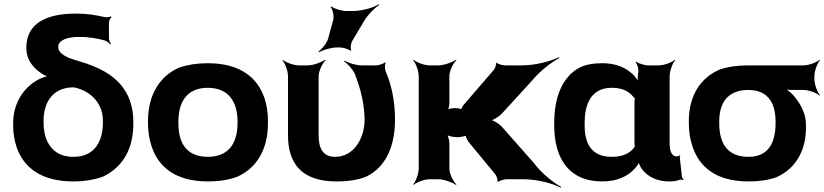

<svg xmlns="http://www.w3.org/2000/svg" viewBox="-20 -831 3821 890"><path d="M348 -660C393 -660 435 -652 467 -643C476 -640 488 -630 492 -625L495 -627C491 -633 485 -645 485 -654V-725C485 -734 491 -748 497 -752L494 -755C489 -752 472 -750 464 -752C424 -761 386 -768 332 -768C192 -768 102 -721 102 -610C102 -548 141 -508 185 -483C191 -480 202 -475 208 -475L210 -479C204 -479 193 -476 185 -474C167 -468 151 -459 136 -449C83 -412 41 -347 41 -259V-249C41 -212 47 -178 58 -146C91 -55 169 10 321 10C370 10 413 3 452 -10C541 -49 598 -132 598 -256V-266C598 -335 579 -392 540 -438C501 -484 441 -520 347 -547C326 -553 310 -559 296 -564C274 -575 250 -588 250 -613C250 -648 298 -660 348 -660ZM315 -426H324C325 -426 327 -425 327 -425C403 -408 457 -350 457 -272V-262C457 -181 422 -104 321 -104C297 -104 276 -108 258 -116C206 -141 182 -195 182 -262V-272C182 -351 220 -423 315 -426Z M666 -269V-259C666 -220 672 -185 683 -152C714 -58 792 10 944 10C994 10 1039 3 1078 -11C1166 -49 1222 -134 1222 -259V-269C1222 -308 1217 -343 1206 -376C1174 -470 1095 -538 943 -538C893 -538 850 -531 811 -518C722 -479 666 -394 666 -269ZM1081 -269V-259C1081 -176 1046 -104 944 -104C839 -104 807 -175 807 -259V-269C807 -351 841 -424 943 -424C1045 -424 1081 -352 1081 -269Z M1540 10C1594 10 1640 3 1677 -12C1765 -54 1811 -148 1811 -276C1811 -365 1794 -440 1767 -502C1763 -512 1763 -533 1768 -540L1765 -542C1759 -536 1735 -528 1724 -528H1657C1629 -528 1593 -540 1577 -550L1575 -546C1591 -536 1616 -509 1625 -488C1650 -424 1669 -354 1670 -276C1670 -231 1656 -188 1635 -159C1615 -131 1583 -104 1533 -104C1472 -104 1457 -151 1457 -203V-478C1457 -502 1475 -539 1490 -552L1487 -554C1471 -542 1431 -528 1407 -528H1365C1341 -528 1304 -542 1291 -554L1289 -552C1301 -539 1315 -502 1315 -478V-204C1315 -65 1386 10 1540 10ZM1525 -740 1501 -652C1495 -631 1472 -602 1456 -592L1460 -589C1476 -599 1514 -611 1542 -611H1555C1570 -611 1598 -603 1603 -596L1609 -598C1603 -605 1606 -629 1612 -640L1661 -722C1678 -755 1714 -793 1737 -807L1735 -811C1712 -796 1660 -780 1615 -780H1585C1564 -780 1527 -791 1517 -801L1512 -799C1522 -789 1529 -757 1525 -740Z M2153 -172 2276 -23C2282 -15 2289 5 2285 10L2289 12C2293 7 2317 0 2328 0H2408C2472 0 2544 20 2579 39L2581 35C2546 17 2488 -30 2456 -74L2305 -245C2295 -256 2264 -276 2252 -276V-272C2264 -272 2295 -292 2305 -303L2445 -456C2480 -499 2537 -544 2573 -562L2571 -566C2535 -548 2464 -528 2399 -528H2321C2311 -528 2287 -534 2283 -540L2279 -538C2281 -532 2275 -513 2269 -507L2131 -347C2126 -342 2115 -325 2119 -320L2123 -322C2121 -327 2097 -330 2089 -330C2077 -330 2056 -326 2051 -321L2054 -318C2059 -323 2063 -341 2063 -351V-478C2063 -502 2081 -539 2096 -552L2093 -554C2077 -542 2037 -528 2013 -528H1971C1947 -528 1910 -542 1897 -554L1895 -552C1907 -539 1921 -502 1921 -478V-50C1921 -26 1907 11 1895 24L1897 26C1910 14 1947 0 1971 0H2013C2037 0 2077 14 2093 26L2096 24C2081 11 2063 -26 2063 -50V-167C2063 -180 2057 -204 2050 -211L2047 -208C2054 -201 2081 -195 2099 -195H2101C2112 -195 2141 -200 2145 -205L2139 -207C2135 -202 2147 -180 2153 -172Z M3116 -107 3119 -104 3115 -106C3088 -109 3084 -140 3084 -171V-478C3084 -502 3098 -539 3110 -552L3108 -554C3095 -542 3058 -528 3034 -528H2985C2967 -528 2939 -537 2930 -545L2926 -542C2935 -535 2941 -510 2939 -497C2937 -482 2933 -458 2938 -446L2942 -447C2938 -457 2925 -475 2914 -486C2882 -516 2838 -538 2772 -538C2730 -538 2693 -531 2667 -518C2587 -475 2549 -382 2549 -260V-250C2549 -212 2553 -177 2562 -145C2586 -59 2647 10 2771 10C2842 10 2889 -14 2921 -48C2932 -59 2944 -77 2945 -87H2940C2939 -77 2947 -58 2956 -47C2982 -11 3028 10 3081 10C3102 10 3117 8 3132 2C3136 1 3144 2 3147 4L3149 0C3146 -1 3141 -8 3141 -13L3131 -102C3130 -105 3133 -108 3134 -110L3131 -112C3130 -111 3127 -107 3125 -107ZM2921 -360V-171C2921 -165 2922 -159 2922 -153C2922 -153 2923 -149 2924 -149C2924 -149 2924 -153 2924 -153C2923 -153 2921 -149 2921 -149C2900 -121 2869 -104 2815 -104C2717 -104 2690 -172 2690 -250V-260C2690 -341 2715 -424 2816 -424C2865 -424 2894 -408 2914 -384C2915 -382 2925 -373 2926 -374L2924 -378C2923 -377 2921 -363 2921 -360Z M3755 -464V-478C3755 -502 3769 -539 3781 -552L3779 -554C3766 -542 3729 -528 3705 -528H3449C3399 -528 3356 -522 3317 -509C3229 -472 3173 -390 3173 -269V-259C3173 -220 3179 -185 3190 -152C3221 -58 3298 10 3450 10C3499 10 3541 4 3578 -9C3660 -45 3716 -123 3716 -239V-249C3716 -266 3714 -282 3710 -297C3698 -337 3676 -371 3649 -398C3639 -407 3624 -420 3615 -424L3613 -420C3622 -416 3640 -414 3654 -414H3705C3729 -414 3766 -400 3779 -388L3781 -390C3769 -403 3755 -440 3755 -464ZM3449 -414C3545 -414 3575 -346 3575 -269V-259C3575 -180 3549 -104 3450 -104C3345 -104 3314 -175 3314 -259V-269C3314 -349 3349 -414 3449 -414Z"/></svg>

Font: Asimov
Style: EdgeWide
Weight: 500
Designer: Google
Version: Version 2.000980: 2014